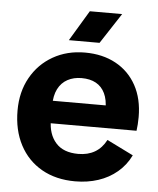

<svg xmlns="http://www.w3.org/2000/svg" viewBox="-52 -755 669 812"><g transform="rotate(5 282.5 -349.0)"><path d="M296.9 12Q215.2 12 154.8 -22.4Q94.3 -56.9 61.4 -119.6Q28.5 -182.2 28.5 -265.8Q28.5 -344.8 62.5 -405.4Q96.4 -466 156 -500.1Q215.6 -534.2 291.7 -534.2Q366.8 -534.2 423 -503.4Q479.2 -472.7 510.2 -416.1Q541.2 -359.6 541.2 -282.1Q541.2 -267.8 540.1 -251.2Q539 -234.6 537.3 -223.7H98.2V-319.2H443.3L398.7 -303.4Q399 -343.1 385.9 -370.4Q372.8 -397.8 347.9 -411.6Q323 -425.4 286.8 -425.4Q253.2 -425.4 227.2 -411.4Q201.1 -397.3 186.8 -369.2Q172.6 -341.1 172.6 -299V-236.9Q172.6 -177.2 204.5 -141Q236.4 -104.7 300.1 -104.7Q340.9 -104.7 370.5 -122.1Q400.2 -139.5 418.3 -174.3L530.5 -118.8Q510.1 -76.7 475.1 -47.2Q440.1 -17.7 394.9 -2.9Q349.6 12 296.9 12ZM296.5 -710H433.7L349.1 -580.5H218.8Z"/></g></svg>

Font: TikTok Sans Light
Style: Regular
Weight: 300
Version: Version 4.000